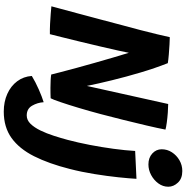

<svg xmlns="http://www.w3.org/2000/svg" viewBox="-4 -736 988 1020"><g transform="rotate(90 490.0 -226.0)"><path d="M161.5 3Q135.5 3.5 106.5 2Q77.5 0.5 52.5 -1.5Q27.5 -3.5 13.5 -5Q15.5 -13 25.8 -50.8Q36 -88.5 51 -144.2Q66 -200 82.5 -262.2Q99 -324.5 114 -381.5Q127.5 -430 139.8 -478Q152 -526 162 -566.8Q172 -607.5 177.5 -634Q190 -634 216 -632.5Q242 -631 269.8 -628.8Q297.5 -626.5 315.5 -623.5Q342 -556.5 365 -479.2Q388 -402 406.2 -327.5Q424.5 -253 436.5 -193.5L532.5 -625.5Q550.5 -625.5 578.2 -623.5Q606 -621.5 631.5 -618Q657 -614.5 668.5 -611Q661 -571.5 647 -511.8Q633 -452 616.8 -386.8Q600.5 -321.5 586 -266.5Q570 -206.5 553 -149.8Q536 -93 522.2 -52.8Q508.5 -12.5 502 -1Q489 -0.5 475 -0.2Q461 0 447 0Q426.5 0 407.5 -1Q388.5 -2 376 -4Q372 -20 362.8 -55.8Q353.5 -91.5 340.8 -138.5Q328 -185.5 313.5 -236.5Q299 -287.5 285.2 -334.5Q271.5 -381.5 260.5 -416.5Q257.5 -399.5 248.2 -358Q239 -316.5 226.5 -263.2Q214 -210 201 -156.2Q188 -102.5 177.2 -59.5Q166.5 -16.5 161.5 3ZM888.5 -700.5Q928.5 -700.5 950.2 -677.2Q972 -654 972 -626Q972 -597.5 954.5 -573.5Q937 -549.5 910 -535Q883 -520.5 853.5 -520.5Q818 -520.5 795.5 -541Q773 -561.5 773 -591Q773 -620.5 789 -645.2Q805 -670 831.2 -685.2Q857.5 -700.5 888.5 -700.5ZM877.5 -102.5Q849.5 8.5 810 87Q770.5 165.5 713 206.8Q655.5 248 573 248Q520.5 248 478.8 229.2Q437 210.5 411.8 176.8Q386.5 143 383.5 99Q415.5 79.5 455.2 62Q495 44.5 523 36Q525 69 541.5 97.5Q558 126 593.5 126Q618 126 637.8 105.8Q657.5 85.5 673.2 53Q689 20.5 701.2 -17.5Q713.5 -55.5 723 -91Q737.5 -145.5 749.8 -209Q762 -272.5 770.5 -335.2Q779 -398 782 -450L930 -457Q928 -420.5 921.8 -360.8Q915.5 -301 904.5 -232.8Q893.5 -164.5 877.5 -102.5Z"/></g></svg>

Font: Grandstander SemiBold
Style: Italic
Weight: 600
Italic angle: -15°
Designer: Tyler Finck
Foundry: Etcetera Type Co
Version: Version 1.200; ttfautohint (v1.8.3)